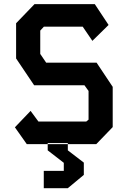

<svg xmlns="http://www.w3.org/2000/svg" viewBox="-20 -716 640 954"><path d="M151.5 -695.5 60 -600.5V-425.5L149.5 -292.5H399.5L420 -264V-121.5L408.5 -112H171L132 -165L54 -83.5L113 0H458.5L540 -84.5V-284.5L460 -404.5H209.5L180 -448V-564L198 -583.5H391L439 -513L519.5 -592L451 -695.5ZM197.5 133H297V93L217 31V-5H317V31L396.5 92V153L317 219H197.5Z"/></svg>

Font: Kode
Style: Regular
Weight: 400
Monospace: yes
Designer: Isa Ozler
Foundry: Kadena LLC
Version: Version 1.000;gftools[0.9.28]